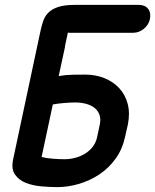

<svg xmlns="http://www.w3.org/2000/svg" viewBox="-20 -755 634 785"><path d="M491 -194Q480 -144 452.5 -106Q425 -68 387 -42.5Q349 -17 304 -3.5Q259 10 214 10Q185 10 150 7Q115 4 86.5 -7Q58 -18 41.5 -41Q25 -64 34 -105L145 -626Q150 -650 157 -670Q164 -690 179 -704.5Q194 -719 219.5 -727Q245 -735 286 -735H548Q573 -735 585.5 -719Q598 -703 593 -677Q588 -654 568.5 -637.5Q549 -621 524 -621H262Q256 -621 258 -624L246 -568Q246 -563 244 -555L220 -444Q249 -449 277.5 -449.5Q306 -450 328 -450Q371 -450 407 -435.5Q443 -421 467.5 -394.5Q492 -368 502 -330.5Q512 -293 503 -247ZM388 -246Q393 -270 386 -287.5Q379 -305 364.5 -315.5Q350 -326 330 -331Q310 -336 289 -336Q268 -336 243.5 -334Q219 -332 196 -328L150 -113Q170 -108 196.5 -106Q223 -104 244 -104Q265 -104 286.5 -109.5Q308 -115 326.5 -126Q345 -137 358.5 -154Q372 -171 377 -194Z"/></svg>

Font: VDS
Style: Bold Italic
Weight: 700
Designer: artmaker
Foundry: artmaker
Version: Version 1.000 2009 initial release